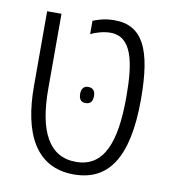

<svg xmlns="http://www.w3.org/2000/svg" viewBox="-72 -662 661 738"><g transform="rotate(10 258.0 -293.5)"><path d="M264 12C397 12 469 -85 469 -317C469 -512 427 -599 316 -599C275 -599 245 -587 233 -582V-530C250 -539 282 -549 309 -549C393 -549 412 -454 412 -316C412 -138 373 -37 264 -37C158 -37 111 -131 111 -295V-588H55V-296C55 -115 114 12 264 12ZM235 -298C235 -278 243 -266 261 -266C281 -266 289 -278 289 -298C289 -317 281 -329 261 -329C244 -329 235 -317 235 -298Z"/></g></svg>

Font: Noto Sans Hebrew Condensed Light
Style: Regular
Weight: 300
Width: 3
Designer: Monotype Design Team
Foundry: Monotype Imaging Inc.
Version: Version 2.004